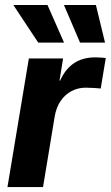

<svg xmlns="http://www.w3.org/2000/svg" viewBox="-20 -760 450 780"><path d="M10.3 0 97.2 -522.5H236.3L221.7 -432.6H224.1Q246.1 -480.5 281.2 -503.7Q316.4 -526.9 366.2 -526.9Q378.9 -526.9 389.9 -526.1Q400.9 -525.4 409.7 -524.4L389.2 -400.4Q380.9 -401.4 363 -402.6Q345.2 -403.8 327.6 -403.8Q297.4 -403.8 271 -390.1Q244.6 -376.5 226.6 -350.3Q208.5 -324.2 202.1 -286.1L154.8 0ZM305.2 -586.9 239.7 -739.7H369.6L406.7 -586.9ZM135.3 -586.9 34.2 -739.7H172.9L240.2 -586.9Z"/></svg>

Font: Inter 28pt
Style: Bold Italic
Weight: 700
Italic angle: -9.3988°
Designer: Rasmus Andersson
Foundry: rsms
Version: Version 4.001;git-66647c0bb